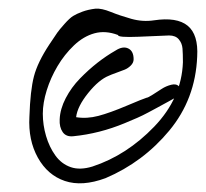

<svg xmlns="http://www.w3.org/2000/svg" viewBox="-20 -632 476 444"><path d="M48 -362Q50 -423 58.5 -455.5Q67 -488 94 -529Q108 -550 112.5 -556.5Q117 -563 129 -576.5Q141 -590 149 -595Q157 -600 170.5 -605Q184 -610 201 -612Q215 -613 236 -604.5Q257 -596 283.5 -588.5Q310 -581 336 -585Q389 -593 414 -572.5Q439 -552 436 -501Q432 -403 371.5 -330Q311 -257 224 -220Q170 -200 130 -213.5Q90 -227 67.5 -267.5Q45 -308 48 -362ZM253 -551Q224 -562 198.5 -555Q173 -548 151 -527Q129 -506 113 -479Q97 -452 88 -423Q79 -394 79 -369Q79 -343 86.5 -317.5Q94 -292 108 -272.5Q122 -253 143.5 -245.5Q165 -238 194 -247Q273 -273 336.5 -339Q400 -405 403 -488Q403 -508 402 -520Q401 -532 393.5 -541Q386 -550 371 -550Q348 -549 300 -547Q252 -545 253 -551ZM319 -406Q322 -406 333 -413Q344 -420 354 -426.5Q364 -433 376 -436Q388 -439 394 -432Q401 -425 405 -417Q391 -409 371 -398Q351 -387 343.5 -383Q336 -379 323 -372Q310 -365 297.5 -359.5Q285 -354 268 -347Q210 -323 150 -317Q133 -315 125 -326.5Q117 -338 118 -356Q119 -380 132 -405Q145 -430 165 -450.5Q185 -471 205.5 -487Q226 -503 247 -515Q264 -526 276.5 -520Q289 -514 289 -495Q289 -487 282.5 -480.5Q276 -474 268.5 -471Q261 -468 248.5 -463.5Q236 -459 232 -457Q209 -448 184 -417Q159 -386 156 -361Q181 -357 207.5 -364Q234 -371 273 -387.5Q312 -404 319 -406Z"/></svg>

Font: Long Cang
Style: Regular
Weight: 400
Designer: ZhongQi
Foundry: ZhongQi
Version: Version 2.001